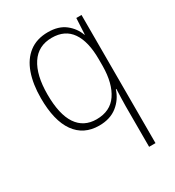

<svg xmlns="http://www.w3.org/2000/svg" viewBox="-185 -647 901 990"><g transform="rotate(-30 265.5 -152.5)"><path d="M410 -8Q410 -26 411 -55.5Q412 -85 413 -109H410Q393 -56 350.5 -22.5Q308 11 243 11Q151 11 101.5 -58.5Q52 -128 52 -262Q52 -345 74 -407.5Q96 -470 141 -504.5Q186 -539 253 -539Q316 -539 355 -508.5Q394 -478 410 -433H412L417 -529H448V234H410ZM247 -24Q329 -24 369.5 -83.5Q410 -143 411 -246V-287Q411 -392 372.5 -448Q334 -504 256 -504Q175 -504 133 -440.5Q91 -377 91 -262Q91 -143 131 -83.5Q171 -24 247 -24Z"/></g></svg>

Font: Noto Sans Tamil SemiCondensed ExtraLight
Style: Regular
Weight: 200
Width: 4
Designer: Jelle Bosma - Monotype Design Team
Foundry: Monotype Imaging Inc.
Version: Version 2.004; ttfautohint (v1.8.4.7-5d5b)